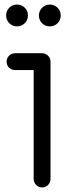

<svg xmlns="http://www.w3.org/2000/svg" viewBox="-20 -820 298 844"><path d="M247 -752C247 -779 226 -800 199 -800C173 -800 151 -779 151 -752C151 -725 172 -704 199 -704C226 -704 247 -725 247 -752ZM103 -752C103 -779 82 -800 55 -800C28 -800 7 -779 7 -752C7 -725 28 -704 55 -704C81 -704 103 -725 103 -752ZM202 -549C202 -571 184 -586 165 -586H46C25 -586 9 -569 9 -549C9 -528 25 -512 46 -512H128V-33C128 -13 145 4 165 4C186 4 202 -13 202 -33Z"/></svg>

Font: LS
Style: Regular
Weight: 400
Designer: BSozoo
Foundry: BSozoo
Version: Version 001.000